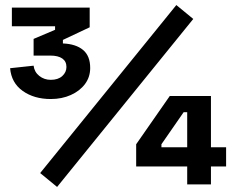

<svg xmlns="http://www.w3.org/2000/svg" viewBox="-20 -730 931 760"><path d="M20 -460 113 -470Q116 -445 135.5 -429.5Q155 -414 181 -414Q210 -414 226.5 -429Q243 -444 243 -465Q243 -487 226.5 -498.5Q210 -510 179 -510H113V-576L198 -612V-626H27V-700H335V-622L229 -572V-558Q280 -556 308.5 -532.5Q337 -509 337 -461Q337 -425 316.5 -397.5Q296 -370 260.5 -354Q225 -338 181 -338Q115 -338 70 -370Q25 -402 20 -460ZM206 10 139 -45 678 -710 745 -655ZM721 0V-71H519V-159L652 -350H815V-147H875V-71H815V0ZM619 -147H721V-286H707L619 -159Z"/></svg>

Font: Space 7353
Style: Regular
Weight: 400
Designer: Christine Claussen + Ruben Lyon  (Space 7353)
Version: Version 1.000;FEAKit 1.0